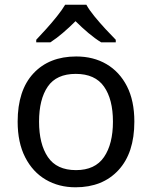

<svg xmlns="http://www.w3.org/2000/svg" viewBox="-20 -786 645 816"><path d="M551 -269Q551 -136 483.5 -63Q416 10 301 10Q230 10 174.5 -22.5Q119 -55 87 -117.5Q55 -180 55 -269Q55 -402 122 -474Q189 -546 304 -546Q377 -546 432.5 -513.5Q488 -481 519.5 -419.5Q551 -358 551 -269ZM146 -269Q146 -174 183.5 -118.5Q221 -63 303 -63Q384 -63 422 -118.5Q460 -174 460 -269Q460 -364 422 -418Q384 -472 302 -472Q220 -472 183 -418Q146 -364 146 -269ZM347 -766Q359 -744 381.5 -716.5Q404 -689 428.5 -662.5Q453 -636 472 -617V-606H410Q384 -622 356 -645.5Q328 -669 301 -696Q274 -669 247 -646Q220 -623 194 -606H134V-617Q153 -637 176.5 -663Q200 -689 222 -716.5Q244 -744 257 -766Z"/></svg>

Font: Noto Sans Hebrew Droid SemiBold
Style: Regular
Weight: 600
Designer: Monotype Design Team
Foundry: Monotype Imaging Inc.
Version: Version 1.100; ttfautohint (v1.8.4.7-5d5b)